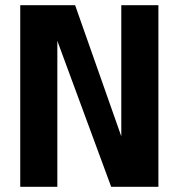

<svg xmlns="http://www.w3.org/2000/svg" viewBox="-20 -720 690 740"><path d="M58 0V-700H269.5L447.5 -194.5V-700H590.5V0H408.5L201 -562.5V0Z"/></svg>

Font: Trispace SemiBold
Style: Regular
Weight: 600
Designer: Tyler Finck
Foundry: Etcetera Type Company
Version: Version 1.210; ttfautohint (v1.8.3)